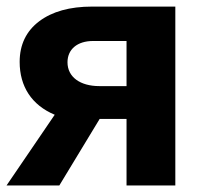

<svg xmlns="http://www.w3.org/2000/svg" viewBox="-20 -566 633 586"><path d="M284.2 -203.1H366.2V0H515.1V-545.9H261.2C192.9 -545.9 139.2 -530.8 99.6 -501C60.1 -471.2 40 -429.7 40 -377C40 -302.2 76.7 -245.1 147 -215.8L0 0H161.1ZM186 -376C186 -415 215.3 -440.9 264.2 -440.9H366.2V-303.2H283.2C225.1 -303.2 186 -330.6 186 -376Z"/></svg>

Font: Noto Reveo Sans
Style: Bold
Weight: 700
Designer: Monotype Design team
Foundry: Monotype Imaging Inc.
Version: Version 1.04